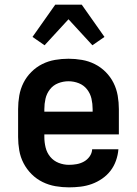

<svg xmlns="http://www.w3.org/2000/svg" viewBox="-20 -795 590 827"><path d="M277 12Q248 12 219 7Q190 2 163.5 -11Q137 -24 116 -45Q95 -66 81.5 -92Q68 -118 63 -147Q58 -176 58 -205V-325Q58 -354 63 -383Q68 -412 81 -438Q94 -464 115 -485Q136 -506 162 -519Q188 -532 217 -537Q246 -542 275 -542Q304 -542 333 -537Q362 -532 388 -519Q414 -506 435 -485Q456 -464 469 -438Q482 -412 487 -383Q492 -354 492 -325V-216H171V-205Q171 -182 176.5 -159.5Q182 -137 196.5 -119.5Q211 -102 232.5 -93.5Q254 -85 277 -85Q294 -85 310.5 -88Q327 -91 341.5 -99Q356 -107 366 -121Q376 -135 377 -152H490Q488 -127 479.5 -103Q471 -79 456 -59.5Q441 -40 420 -25.5Q399 -11 375.5 -2.5Q352 6 327 9Q302 12 277 12ZM171 -314H379V-325Q379 -348 374 -370Q369 -392 355 -410Q341 -428 319.5 -436.5Q298 -445 275 -445Q252 -445 230.5 -436.5Q209 -428 195 -410Q181 -392 176 -370Q171 -348 171 -325ZM172 -600 120 -636 218 -775H332L430 -636L378 -600L275 -712Z"/></svg>

Font: Lode
Style: Bold
Weight: 700
Monospace: yes
Designer: Belleve Invis
Foundry: Belleve Invis
Version: Version 29.2.0; ttfautohint (v1.8.3)